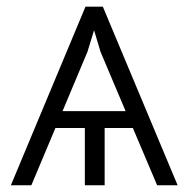

<svg xmlns="http://www.w3.org/2000/svg" viewBox="-20 -548 567 568"><path d="M373 -169.4H289.6V0H231V-169.4H144L72.8 0H12.2L232.9 -528.3H284.2L505.4 0H444.8ZM165 -219.2H351.6L277.3 -395L258.3 -458.5L238.8 -395Z"/></svg>

Font: Roboto Light
Style: Regular
Weight: 300
Designer: Google
Version: Version 2.134; 2016; ttfautohint (v1.6)